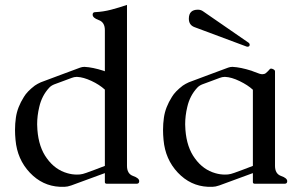

<svg xmlns="http://www.w3.org/2000/svg" viewBox="-20 -734 1205 767"><path d="M398.9 -42.5 264.6 6.8Q249 12.2 238.8 12.2H218.8Q149.4 8.8 99.1 -44.4Q48.8 -97.7 42 -175.3Q40 -195.8 40 -214.8Q40 -240.2 43.5 -264.2Q49.3 -305.7 75.7 -347.2Q88.4 -368.7 119.1 -392.1Q129.9 -399.4 143.1 -405.3Q182.1 -419.9 221.4 -434.6Q260.7 -449.2 300.3 -463.9Q308.6 -466.8 315.9 -466.8H318.4Q349.6 -465.3 394 -451.2Q397.9 -449.7 398.9 -449.2V-613.8Q398.9 -645 374.5 -653.8Q350.1 -662.6 350.1 -675.3Q350.1 -685.5 360.4 -685.5Q392.6 -687 424.1 -695.3Q455.6 -703.6 487.3 -714.4V-71.3Q487.3 -39.6 511.7 -31Q536.1 -22.5 536.1 -10.3Q536.1 0 525.9 0H407.2Q398.9 0 398.9 -6.3ZM398.9 -376Q377 -396 345 -410.9Q313 -425.8 288.1 -426.8H286.1Q276.4 -426.8 266.6 -422.9Q249 -416.5 231.7 -409.9Q214.4 -403.3 196.8 -397Q184.6 -392.1 177.2 -384.3Q147 -352.1 136.7 -306.2Q128.4 -271.5 128.4 -237.3Q128.4 -226.6 129.4 -215.3Q134.8 -145 167.5 -101.1Q200.2 -55.7 249.5 -42Q268.1 -36.6 287.1 -36.6Q293 -36.6 299.3 -37.1Q310.1 -38.1 324.7 -43.5Q335.9 -47.4 359.9 -56.4Q383.8 -65.4 398.9 -71.3Z M965.3 -547.9 757.3 -625.5Q734.4 -633.8 734.4 -659.2Q734.4 -695.3 770.5 -695.3Q782.2 -695.3 791 -689L973.6 -563Q977.5 -559.6 977.5 -555.7Q977.5 -547.4 968.8 -547.4Q966.3 -547.4 965.3 -547.9ZM990.2 -42.5 856 6.8Q840.3 12.2 830.1 12.2H810.1Q740.7 8.8 690.4 -44.4Q640.1 -97.7 633.3 -175.3Q631.3 -195.8 631.3 -214.8Q631.3 -240.2 634.8 -264.2Q640.6 -305.7 667 -347.2Q679.7 -368.7 710.4 -392.1Q721.2 -399.4 734.4 -405.3Q773.4 -419.9 812.7 -434.6Q852.1 -449.2 891.6 -463.9Q899.9 -466.8 907.2 -466.8H909.7Q940.9 -465.3 985.4 -451.2Q989.3 -449.7 990.2 -449.2Q1001 -444.8 1016.6 -439.5Q1022.9 -437.5 1028.3 -437.5Q1036.1 -437.5 1042 -441.9Q1052.2 -450.7 1056.6 -456.5Q1059.1 -460 1063 -460Q1065.4 -460 1067.9 -459Q1078.6 -455.1 1078.6 -449.2V-71.3Q1078.6 -39.6 1103 -31Q1127.4 -22.5 1127.4 -10.3Q1127.4 0 1117.2 0H998.5Q990.2 0 990.2 -6.3ZM990.2 -375.5Q970.2 -394 937.5 -409.9Q904.8 -425.8 879.4 -426.8H877.4Q867.7 -426.8 857.9 -422.9Q840.3 -416.5 823 -409.9Q805.7 -403.3 788.1 -397Q775.9 -392.1 768.6 -384.3Q738.3 -352.1 728 -306.2Q719.7 -271.5 719.7 -237.3Q719.7 -226.6 720.7 -215.3Q726.1 -145 758.8 -101.1Q791.5 -55.7 840.8 -42Q859.4 -36.6 878.4 -36.6Q884.3 -36.6 890.6 -37.1Q901.4 -38.1 916 -43.5Q927.2 -47.4 951.2 -56.4Q975.1 -65.4 990.2 -71.3Z"/></svg>

Font: Caudex
Style: Regular
Weight: 400
Version: Version 1.01